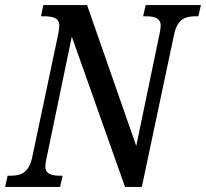

<svg xmlns="http://www.w3.org/2000/svg" viewBox="-39 -734 809 754"><path d="M-19 0H197L207 -44H198C164 -44 139 -50 139 -81C139 -88 141 -99 144 -114L243 -590L452 0H518L645 -600C658 -661 691 -670 728 -670H740L750 -714H533L523 -670H533C566 -670 592 -664 592 -633C592 -626 590 -613 588 -603L496 -161L303 -714H131L122 -670H133C169 -670 194 -664 194 -633C194 -625 192 -615 190 -602L87 -114C73 -53 40 -44 3 -44H-9Z"/></svg>

Font: Noto Serif Condensed Medium
Style: Italic
Weight: 500
Width: 3
Italic angle: -12°
Designer: Monotype Design Team
Foundry: Monotype Imaging Inc.
Version: Version 2.013